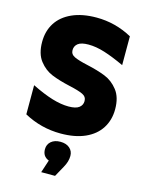

<svg xmlns="http://www.w3.org/2000/svg" viewBox="-141 -799 879 1152"><g transform="rotate(15 298.0 -223.0)"><path d="M55 -44V-225Q128 -189 184 -172Q240 -155 287 -155Q332 -155 352 -170.5Q372 -186 372 -211Q372 -238 346 -250.5Q320 -263 261 -276Q194 -291 147.5 -310Q101 -329 67.5 -372Q34 -415 34 -489Q34 -556 66 -606.5Q98 -657 161 -685.5Q224 -714 313 -714Q430 -714 534 -657V-478Q463 -511 409 -528Q355 -545 308 -545Q263 -545 243 -529.5Q223 -514 223 -488Q223 -462 249.5 -449.5Q276 -437 331 -425Q399 -410 446.5 -391Q494 -372 528 -328.5Q562 -285 562 -211Q562 -144 529.5 -93Q497 -42 434.5 -14Q372 14 283 14Q161 14 55 -44ZM257 189Q217 174 217 129Q217 99 238.5 80.5Q260 62 296 62Q332 62 353.5 80.5Q375 99 375 129Q375 164 354 201L317 268H231Z"/></g></svg>

Font: Chess Sans ExtraBold
Style: Regular
Weight: 800
Designer: Wolf Bōese
Foundry: Wolf Bōese
Version: Version 7.223